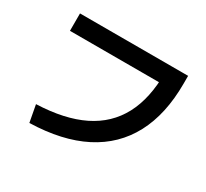

<svg xmlns="http://www.w3.org/2000/svg" viewBox="-150 -951 1299 1210"><g transform="rotate(30 500.0 -345.5)"><path d="M159 -90Q362.4 -97.6 496.4 -163.6Q630.4 -229.6 697.1 -355.3Q763.7 -481 763.7 -667L830 -597.1H113.3V-723.7H900V-667Q900 -444.7 818.2 -290.5Q736.3 -136.3 576.5 -54.5Q416.7 27.3 182 33.7Z"/></g></svg>

Font: M PLUS 1 Thin
Style: Regular
Weight: 100
Designer: Coji Morishita
Foundry: UNDERFOREST DESIGN
Version: Version 1.001